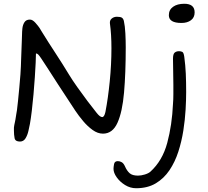

<svg xmlns="http://www.w3.org/2000/svg" viewBox="-20 -757 1103 1020"><path d="M86 -5Q61 -5 57.5 -23Q54 -41 54 -63V-79L56 -93Q57 -99 59 -107Q61 -115 62 -122Q64 -137 66.5 -150.5Q69 -164 70 -171Q72 -186 75.5 -219Q79 -252 82.5 -290.5Q86 -329 88.5 -361Q91 -393 91 -405Q91 -411 92 -435.5Q93 -460 94 -489.5Q95 -519 96 -543Q97 -567 97 -573Q97 -588 99 -606.5Q101 -625 110 -639Q119 -653 139 -653Q153 -653 168.5 -635.5Q184 -618 191 -607Q195 -600 198.5 -594.5Q202 -589 205 -584Q237 -532 274.5 -475Q312 -418 347 -360Q364 -332 390.5 -294.5Q417 -257 444.5 -220.5Q472 -184 493 -158Q511 -135 523 -135Q534 -135 540 -162Q554 -234 563 -324.5Q572 -415 572 -500Q572 -537 570 -570.5Q568 -604 564 -632Q562 -649 573.5 -658.5Q585 -668 601 -668Q620 -668 627.5 -663Q635 -658 638 -646Q644 -619 646 -580Q648 -541 648 -506Q648 -369 639 -265.5Q630 -162 604 -104.5Q578 -47 527 -47Q499 -47 472 -66.5Q445 -86 421.5 -114Q398 -142 380 -169Q324 -253 288.5 -308.5Q253 -364 231.5 -397Q210 -430 199 -446.5Q188 -463 182.5 -468Q177 -473 171 -473Q171 -457 169.5 -423.5Q168 -390 165 -346Q162 -302 158 -256Q154 -210 149 -168.5Q144 -127 139 -99Q136 -84 131 -61.5Q126 -39 115.5 -22Q105 -5 86 -5ZM944 -635Q877 -635 877 -676Q877 -705 899.5 -721Q922 -737 959 -737Q1014 -737 1014 -691Q1014 -664 994.5 -649.5Q975 -635 944 -635ZM703 243Q672 243 644.5 226Q617 209 600 185Q583 161 583 140Q583 130 586 114.5Q589 99 606 99Q617 99 627 105Q637 111 644 127Q654 150 668.5 163Q683 176 713 176Q730 176 749.5 170Q769 164 779 155Q843 97 868.5 2Q894 -93 899 -205Q901 -230 901 -256Q901 -282 901 -307Q901 -344 900 -378.5Q899 -413 899 -445Q899 -470 908 -477.5Q917 -485 931 -485Q942 -485 949 -481Q956 -477 959 -455Q965 -411 967 -366Q969 -321 969 -268Q969 -228 966 -174.5Q963 -121 954 -63.5Q945 -6 927.5 48.5Q910 103 880.5 147Q851 191 807.5 217Q764 243 703 243Z"/></svg>

Font: Fuzzy Bubbles
Style: Regular
Weight: 400
Designer: Robert E. Leuschke
Foundry: Robert E. Leuschke
Version: Version 1.010; ttfautohint (v1.8.3)